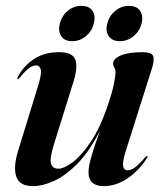

<svg xmlns="http://www.w3.org/2000/svg" viewBox="-20 -626 554 655"><path d="M482.5 -93.5Q486 -93 481.5 -87Q453.5 -43 414.2 -17Q375 9 334.5 9Q282 9 282 -38Q282 -56 289 -82Q296 -108 305.2 -134.2Q314.5 -160.5 320.5 -179.5Q285 -109 244.2 -67.8Q203.5 -26.5 164.2 -8.8Q125 9 93 9Q47 9 35.8 -23Q24.5 -55 41.5 -110.5L109 -330Q123 -374.5 119 -388.8Q115 -403 103 -403Q92.5 -403 79.8 -394.2Q67 -385.5 48 -361.5Q43 -355 41 -355.5Q37 -356 42 -366Q62.5 -403 97.2 -425.5Q132 -448 182 -448Q226 -448 236.2 -424Q246.5 -400 231.5 -350L163.5 -132Q149 -84.5 154.2 -67.5Q159.5 -50.5 179.5 -50.5Q198 -50.5 227.5 -72.2Q257 -94 289.5 -142Q322 -190 348.5 -269Q363 -311.5 368.5 -338.8Q374 -366 374 -380Q374 -389.5 370 -395.2Q366 -401 366 -409.5Q366 -426 392.5 -437Q419 -448 466.5 -448Q496.5 -448 502 -435.8Q507.5 -423.5 499.5 -396.5L411 -117Q397.5 -75.5 400 -60.2Q402.5 -45 415.5 -45Q426 -45 439.5 -54.2Q453 -63.5 475 -89Q480 -94 482.5 -93.5ZM226.5 -485.5Q200.5 -485.5 189 -502.5Q177.5 -519.5 184 -545.5Q191 -572.5 211.2 -589.2Q231.5 -606 257.5 -606Q284 -606 295.5 -589.2Q307 -572.5 300 -545.5Q293.5 -519.5 273 -502.5Q252.5 -485.5 226.5 -485.5ZM389 -485.5Q363 -485.5 351 -502.5Q339 -519.5 346 -545.5Q352.5 -572 373.2 -589Q394 -606 420 -606Q446 -606 457.8 -589.2Q469.5 -572.5 463 -545.5Q456 -519.5 435.5 -502.5Q415 -485.5 389 -485.5Z"/></svg>

Font: Fraunces 144pt SemiBold
Style: Italic
Weight: 600
Italic angle: -16°
Version: Version 1.000;[0bf87f6ff]